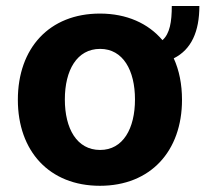

<svg xmlns="http://www.w3.org/2000/svg" viewBox="-20 -597 672 628"><path d="M632.1 -577.4H541.9C541.9 -525.9 535.5 -486.9 511.4 -465.6C464.8 -520.6 394.5 -552.6 306.8 -552.6C141.3 -552.6 38.4 -439.6 38.4 -270.6C38.4 -102.6 141.3 10.7 306.8 10.7C472.3 10.7 575.3 -102.6 575.3 -270.6C575.3 -321.4 566.1 -367.2 548.3 -406.2C606.2 -435 632.1 -494.3 632.1 -577.4ZM307.5 -106.5C231.2 -106.5 192.1 -176.5 192.1 -271.7C192.1 -366.8 231.2 -437.1 307.5 -437.1C382.5 -437.1 421.5 -366.8 421.5 -271.7C421.5 -176.5 382.5 -106.5 307.5 -106.5Z"/></svg>

Font: TID UI
Style: Bold
Weight: 700
Designer: The TID Project Authors
Foundry: Bakken & Bæck
Version: Version 1.001;hotconv 1.0.109;makeotfexe 2.5.65596